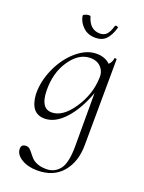

<svg xmlns="http://www.w3.org/2000/svg" viewBox="-159 -649 752 1004"><g transform="rotate(20 217.0 -147.0)"><path d="M228 -475Q185 -475 158.5 -500.5Q132 -526 126 -559Q125 -565 135 -569.5Q145 -574 154.5 -574.5Q164 -575 166 -572Q185 -504 242 -504Q265 -504 279 -518.5Q293 -533 303 -568Q306 -573 313.5 -570.5Q321 -568 321 -565Q308 -520 286.5 -497.5Q265 -475 228 -475ZM358 -407Q358 -411 367 -410Q371 -409 371 -406L368 70Q368 164 318.5 222.5Q269 281 179 281Q127 281 91 259Q55 237 55 205Q55 180 82 180Q94 180 103 188Q112 196 120.5 207.5Q129 219 140 230.5Q151 242 171.5 250Q192 258 221 258Q267 258 295 222.5Q323 187 323 94V-202Q288 -105 234.5 -46Q181 13 122 13Q44 13 37 -91Q35 -162 67.5 -234.5Q100 -307 154 -353Q208 -399 264 -399Q311 -399 340 -371Q357 -388 358 -407ZM320 -283Q323 -319 300.5 -343.5Q278 -368 237 -367Q175 -365 128 -295.5Q81 -226 83 -127Q85 -30 146 -30Q208 -30 262.5 -111.5Q317 -193 320 -283Z"/></g></svg>

Font: Cormorant Upright Light
Style: Regular
Weight: 300
Designer: Christian Thalmann (Catharsis Fonts)
Foundry: Catharsis Fonts
Version: Version 3.302;PS 003.302;hotconv 1.0.88;makeotf.lib2.5.64775